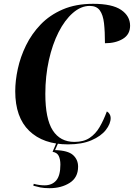

<svg xmlns="http://www.w3.org/2000/svg" viewBox="-20 -748 703 1008"><path d="M337 10Q207 10 133.5 -61Q60 -132 60 -269Q60 -324 73.5 -386.5Q87 -449 116.5 -509.5Q146 -570 193.5 -619.5Q241 -669 309.5 -698.5Q378 -728 469 -728Q569 -728 616 -696Q663 -664 663 -613Q663 -567 625 -544Q587 -521 531 -521Q531 -583 526 -626.5Q521 -670 504 -693.5Q487 -717 451 -717Q405 -717 362.5 -680Q320 -643 287.5 -579Q255 -515 236.5 -431.5Q218 -348 218 -255Q218 -124 257 -63.5Q296 -3 371 -3Q419 -3 450.5 -24Q482 -45 503 -81Q524 -117 541 -163Q549 -159 555 -149.5Q561 -140 561 -129Q561 -98 535.5 -65.5Q510 -33 460 -11.5Q410 10 337 10ZM240 240Q211 240 191.5 236Q172 232 155 227L157 217Q186 225 214 225Q253 225 275 199.5Q297 174 297 116Q297 89 288.5 71Q280 53 256 49L279 -5H289L269 40Q337 42 363.5 66Q390 90 390 127Q390 184 346 212Q302 240 240 240Z"/></svg>

Font: Noto Serif Display SemiCondensed
Style: Bold Italic
Weight: 700
Width: 4
Italic angle: -12°
Designer: Monotype Design Team
Foundry: Monotype Imaging Inc.
Version: Version 2.009